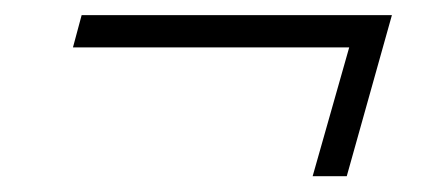

<svg xmlns="http://www.w3.org/2000/svg" viewBox="-20 -327 561 250"><path d="M387.1 -97.6 434.7 -265.3H75L86.3 -307.3H490.3L431.5 -97.6Z"/></svg>

Font: Playfair 9pt
Style: Italic
Weight: 400
Italic angle: -15.6°
Designer: Claus Eggers Sørensen
Foundry: Claus Eggers Sørensen
Version: Version 2.001;gftools[0.9.30]